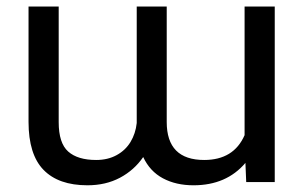

<svg xmlns="http://www.w3.org/2000/svg" viewBox="-20 -548 920 578"><path d="M716.3 -141.1V-528.3H807.1V0H721.2L718.8 -57.6Q661.6 9.8 562.5 9.8Q509.8 9.8 470.5 -11.2Q431.2 -32.2 411.1 -75.2Q383.8 -35.6 341.1 -12.9Q298.3 9.8 243.2 9.8Q156.2 9.8 111.1 -36.6Q65.9 -83 65.9 -181.2V-528.3H156.7V-180.2Q156.7 -117.2 185.3 -91.8Q213.9 -66.4 269.5 -66.4Q304.7 -66.4 331.3 -81.1Q357.9 -95.7 373 -120.8Q388.2 -146 391.6 -177.7V-528.3H481.9V-180.7Q481.9 -66.4 594.7 -66.4Q683.6 -66.4 716.3 -141.1Z"/></svg>

Font: Mardoto
Style: Regular
Weight: 400
Designer: Christian Robertson, Vahan Hovhannisyan
Foundry: Google
Version: Version 1.000